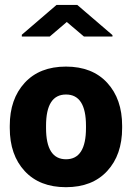

<svg xmlns="http://www.w3.org/2000/svg" viewBox="-20 -756 545 786"><path d="M168.5 -241.2V-231.9Q168.5 -104 250.2 -104Q332 -104 332 -231.9V-241.2Q332 -369.1 250.2 -369.1Q168.5 -369.1 168.5 -241.2ZM20 -231.9V-241.2Q20 -350.6 81.1 -417Q142.1 -483.4 250 -483.4Q357.9 -483.4 418.9 -417Q480 -350.6 480 -241.2V-231.9Q480 -122.1 418.9 -55.9Q357.9 10.3 250 10.3Q142.1 10.3 81.1 -55.7Q20 -121.6 20 -231.9ZM440.4 -606.4H323.7L253.4 -666L183.6 -606.4H69.3V-613.8L211.4 -735.8H296.4L440.4 -612.3Z"/></svg>

Font: Yantramanav Black
Style: Regular
Weight: 900
Version: Version 1.001;PS 1.0;hotconv 1.0.72;makeotf.lib2.5.5900; ttf